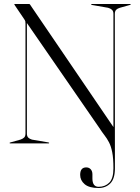

<svg xmlns="http://www.w3.org/2000/svg" viewBox="-20 -720 704 964"><path d="M478.5 -78 115 -604.5V-50Q115 -36 121.8 -29.2Q128.5 -22.5 140.5 -19L222.5 -5Q227 -3.5 227 -2.5Q227 0 223.5 0H31.5Q28 0 28 -2.5Q28 -3.5 32.5 -5L82.5 -19Q94.5 -23 101.2 -29.5Q108 -36 108 -50V-602Q108 -609.5 107 -613.5Q106 -617.5 100 -626L55 -692.5Q51.5 -698.5 51.5 -699Q51.5 -700 55 -700H126Q129.5 -700 131.5 -696.2Q133.5 -692.5 139 -685L549.5 -82V-650Q549.5 -664 542.2 -670.8Q535 -677.5 522.5 -681L442 -695Q437.5 -696.5 437.5 -697.5Q437.5 -700 441 -700H633Q636.5 -700 636.5 -697.5Q636.5 -696.5 632 -695L582 -681Q570 -677.5 563.2 -670.8Q556.5 -664 556.5 -650L557 125Q557 177.5 533.8 200.8Q510.5 224 475 224Q427.5 224 405 204.8Q382.5 185.5 382.5 158Q382.5 120.5 413 120.5Q427 120.5 435.5 130Q444 139.5 444 155V176Q444 218 475.5 218Q507.5 218 528.5 197.2Q549.5 176.5 549.5 125Q549.5 75 543.5 44.5Q537.5 14 527.2 -5.5Q517 -25 504.5 -41Q492 -57 478.5 -78Z"/></svg>

Font: Fraunces 144pt Light
Style: Regular
Weight: 300
Version: Version 1.000;[b76b70a41]